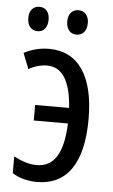

<svg xmlns="http://www.w3.org/2000/svg" viewBox="-53 -754 471 800"><g transform="rotate(5 183.0 -354.0)"><path d="M37 -668C37 -633 56 -616 80 -616C104 -616 122 -633 122 -668C122 -701 104 -718 80 -718C56 -718 37 -702 37 -668ZM200 -668C200 -633 218 -616 243 -616C267 -616 286 -633 286 -668C286 -701 267 -718 243 -718C219 -718 200 -702 200 -668ZM132 10C259 10 324 -87 324 -270C324 -450 257 -547 135 -547C97 -547 63 -538 30 -521L56 -455C73 -467 106 -477 132 -477C196 -477 232 -421 239 -309H97V-244H240C235 -118 197 -60 125 -60C93 -60 61 -71 29 -88V-18C55 0 94 10 132 10Z"/></g></svg>

Font: Noto Sans UI Condensed
Style: Regular
Weight: 400
Width: 3
Designer: Monotype Design Team
Foundry: Monotype Imaging Inc.
Version: Version 1.901